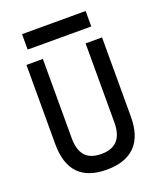

<svg xmlns="http://www.w3.org/2000/svg" viewBox="-157 -963 901 1072"><g transform="rotate(-20 293.0 -426.5)"><path d="M291 9.8Q68.4 9.8 68.4 -222.7V-693.4H166V-222.7Q166 -153.3 196.5 -118.2Q227.1 -83 293 -83Q419.9 -83 419.9 -222.7V-693.4H517.6V-222.7Q517.6 -106.4 460 -48.3Q402.3 9.8 291 9.8ZM104 -771.5V-863.3H481.9V-771.5Z"/></g></svg>

Font: Cascadia Mono
Style: Regular
Weight: 400
Monospace: yes
Designer: Aaron Bell
Foundry: Saja Typeworks
Version: Version 2102.003